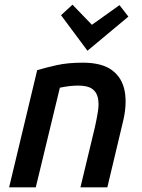

<svg xmlns="http://www.w3.org/2000/svg" viewBox="-20 -801 608 821"><path d="M19 0 139 -501Q176 -512 223 -522.5Q270 -533 334 -533Q416 -533 459.5 -500.5Q503 -468 513.5 -409.5Q524 -351 504 -273L439 0H324L386 -258Q394 -294 399 -326Q404 -358 398.5 -383Q393 -408 373.5 -421.5Q354 -435 314 -435Q294 -435 274.5 -432.5Q255 -430 236 -426L133 0ZM354 -584 241 -736 290 -781 373 -695 491 -779 529 -730Z"/></svg>

Font: Ubuntu Sans SemiBold
Style: Italic
Weight: 600
Italic angle: -13.5°
Designer: Dalton Maag Ltd
Foundry: Dalton Maag Ltd
Version: Version 1.006